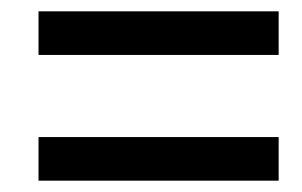

<svg xmlns="http://www.w3.org/2000/svg" viewBox="-20 -500 534 339"><path d="M48 -181V-258H472V-181ZM48 -403V-480H472V-403Z"/></svg>

Font: TypoPRO Source Sans Pro
Style: Italic
Weight: 600
Italic angle: -11°
Designer: Paul D. Hunt
Foundry: Adobe Systems Incorporated
Version: Version 1.075;PS 2.000;hotconv 1.0.86;makeotf.lib2.5.63406